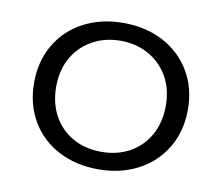

<svg xmlns="http://www.w3.org/2000/svg" viewBox="-63 -570 761 659"><g transform="rotate(10 318.0 -240.0)"><path d="M50 -240Q50 -315 84 -373Q118 -431 179 -463Q240 -495 318 -495Q395 -495 456 -463Q517 -431 551.5 -373Q586 -315 586 -240Q586 -165 551.5 -107Q517 -49 456 -17Q395 15 318 15Q240 15 179 -17Q118 -49 84 -107Q50 -165 50 -240ZM509 -240Q509 -298 484 -341.5Q459 -385 415.5 -409Q372 -433 318 -433Q264 -433 220.5 -409Q177 -385 152 -341.5Q127 -298 127 -240Q127 -181 152 -137Q177 -93 220 -69.5Q263 -46 318 -46Q373 -46 416 -69.5Q459 -93 484 -137Q509 -181 509 -240Z"/></g></svg>

Font: Prompt Light
Style: Regular
Weight: 300
Designer: Katatrad Team
Foundry: CadsonDemak
Version: Version 1.001